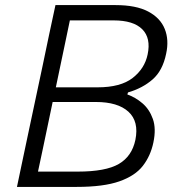

<svg xmlns="http://www.w3.org/2000/svg" viewBox="-20 -733 681 753"><path d="M281 0H46.5Q59 -59.5 70.8 -115.5Q82.5 -171.5 96.5 -237L147 -474.5Q160.5 -540 172.5 -596.5Q184.5 -653 197.5 -713H433.5Q513.5 -713 561.2 -687.8Q609 -662.5 626.2 -619.2Q643.5 -576 631.5 -522Q618 -456 578.5 -421.5Q539 -387 482 -370.5L479.5 -362.5Q511 -351.5 538.5 -328Q566 -304.5 579.5 -266.5Q593 -228.5 581.5 -174Q570.5 -121.5 540.2 -82.5Q510 -43.5 448.2 -21.8Q386.5 0 281 0ZM254 -653Q244.5 -607.5 235 -562Q225.5 -516.5 214.5 -464.5L199 -390.5H362.5Q453 -390.5 500.2 -427.2Q547.5 -464 559 -519.5Q572.5 -583.5 538 -618.2Q503.5 -653 425.5 -653ZM129 -60H285Q394.5 -60 446 -90Q497.5 -120 511 -184.5Q525.5 -256.5 483.8 -294.8Q442 -333 356 -333H186.5L168.5 -247Q157.5 -194 148 -149.2Q138.5 -104.5 129 -60Z"/></svg>

Font: Commissioner Light
Style: Italic
Weight: 300
Italic angle: -12°
Designer: Kostas Bartsokas
Foundry: Kostas Bartsokas
Version: Version 1.000; ttfautohint (v1.8.3)